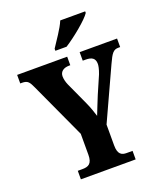

<svg xmlns="http://www.w3.org/2000/svg" viewBox="-166 -1037 966 1143"><g transform="rotate(-20 317.5 -465.5)"><path d="M265 -784V-771H336C396 -809 490 -886 512 -921V-931H354C336 -886 291 -825 265 -784ZM146 0H493V-54H455C426 -54 401 -64 401 -122V-254L552 -583C580 -644 592 -660 624 -660H635V-714H398V-660H416C456 -660 476 -647 476 -611C476 -602 473 -581 461 -550L412 -437C395 -394 378 -354 366 -322C356 -353 348 -379 331 -416L266 -558C258 -576 253 -597 253 -613C253 -642 275 -660 312 -660H319V-714H2V-660H13C50 -660 58 -646 76 -607L238 -255V-122C238 -65 213 -54 175 -54H146Z"/></g></svg>

Font: Noto Serif Myanmar Condensed ExtraBold
Style: Regular
Weight: 800
Width: 3
Designer: Ben Mitchell and the Monotype Design Team
Foundry: Monotype Imaging Inc.
Version: Version 2.106